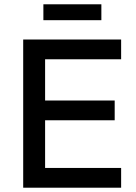

<svg xmlns="http://www.w3.org/2000/svg" viewBox="-20 -874 634 894"><path d="M88 0V-690H544V-598H190V-406H514V-314H190V-92H544V0ZM182 -780V-854H452V-780Z"/></svg>

Font: Oxanium Medium
Style: Regular
Weight: 500
Designer: Severin Meyer
Version: Version 1.001